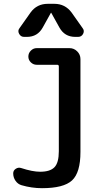

<svg xmlns="http://www.w3.org/2000/svg" viewBox="-20 -985 540 1015"><path d="M93.8 -5.9Q74.2 -11.7 62 -29.3Q49.8 -46.9 49.8 -68.4Q49.8 -84 63.5 -92.8Q77.1 -101.6 91.8 -96.7Q151.4 -77.1 192.4 -77.1Q245.1 -77.1 268.1 -101.1Q291 -125 291 -185.5V-633.8Q291 -642.6 282.2 -642.6H173.8Q156.2 -642.6 143.1 -655.3Q129.9 -668 129.9 -686Q129.9 -704.1 143.1 -717.3Q156.2 -730.5 173.8 -730.5H347.7Q371.1 -730.5 388.2 -713.4Q405.3 -696.3 405.3 -672.9V-181.6Q405.3 -72.3 360.8 -31.2Q316.4 9.8 202.1 9.8Q147.5 9.8 93.8 -5.9ZM267.6 -964.8Q324.2 -964.8 358.4 -918.9L417 -835.9Q427.7 -822.3 419.4 -806.2Q411.1 -790 392.6 -790H377.9Q321.3 -790 293.9 -839.8L251 -917Q251 -918 250 -918Q249 -918 249 -917L206.1 -839.8Q178.7 -790 122.1 -790H107.4Q89.8 -790 81.1 -806.2Q72.3 -822.3 83 -835.9L141.6 -918.9Q174.8 -964.8 232.4 -964.8Z"/></svg>

Font: Rounded Mgen+ 1mn medium
Style: Regular
Weight: 500
Designer: [Source Han Sans]
Ryoko NISHIZUKA  (kana & ideographs); Paul D. Hunt (Latin, Greek & Cyrillic); Wenlong ZHANG  (bopomofo
Version: Version 1.059.20150602